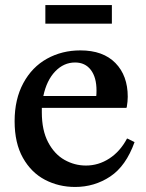

<svg xmlns="http://www.w3.org/2000/svg" viewBox="-20 -732 578 762"><path d="M321 -75Q371 -75 414 -103Q457 -131 484 -182H486L514 -168Q480 -73 417.5 -31.5Q355 10 278 10Q213 10 158.5 -18.5Q104 -47 71 -105.5Q38 -164 38 -251Q38 -338 72.5 -402Q107 -466 166.5 -499Q226 -532 299 -532Q389 -532 438 -482Q487 -432 487 -348Q487 -330 483 -306L481 -304H146V-286Q146 -215 171 -167.5Q196 -120 236 -97.5Q276 -75 321 -75ZM362 -351Q363 -358 363 -373Q363 -425 340.5 -454.5Q318 -484 278 -484Q233 -484 199 -448.5Q165 -413 152 -351ZM424 -712V-638H160V-712Z"/></svg>

Font: Minipax
Style: Bold
Weight: 500
Designer: Raphaël Ronot, Igor Stepanchenko (Cyrillic)
Foundry: steppetype
Version: Version 1.002